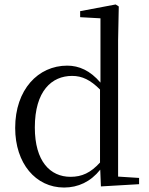

<svg xmlns="http://www.w3.org/2000/svg" viewBox="-20 -825 669 860"><path d="M432 10 603 0V-28L509 -34V-644L512 -796L498 -805L339 -775V-748L430 -743V-455C384 -509 334 -531 281 -531C151 -531 48 -424 48 -252C48 -93 140 15 267 15C330 15 386 -11 429 -65ZM428 -97C386 -51 347 -33 296 -33C205 -33 136 -102 136 -254C136 -418 212 -485 303 -485C348 -485 385 -467 428 -424Z"/></svg>

Font: Harano Aji Mincho TW
Style: Regular
Weight: 400
Foundry: Masamichi Hosoda
Version: HaranoAjiMinchoTW-Regular version 20230610;ttx 4.39.4